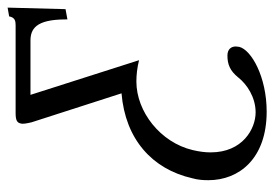

<svg xmlns="http://www.w3.org/2000/svg" viewBox="-128 -363 720 504"><g transform="rotate(-90 232.0 -111.0)"><path d="M417 -430H187C168 -430 162 -426 160 -417C158 -411 160 -401 163 -388L239 -152C119 -142 40 -72 16 34C12 48 11 62 11 76C11 157 68 229 191 229C282 229 353 189 361 157C361 154 362 151 362 148C362 136 355 126 338 126C315 126 298 133 281 154C263 177 229 200 189 200C146 200 84 166 84 82C84 67 86 52 90 35C110 -50 191 -113 270 -113C287 -113 306 -111 326 -106L235 -391H377C407 -391 433 -378 433 -299V-294L460 -299L464 -451L441 -447C438 -431 428 -430 417 -430Z"/></g></svg>

Font: Libertinus Serif
Style: Italic
Weight: 400
Italic angle: -12°
Designer: Philipp H. Poll, Khaled Hosny
Foundry: Caleb Maclennan
Version: Version 7.050;RELEASE